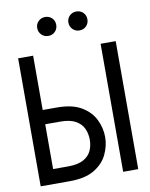

<svg xmlns="http://www.w3.org/2000/svg" viewBox="-96 -964 808 1034"><g transform="rotate(-10 308.0 -447.0)"><path d="M41.5 0V-700H123.5V-403H200.5Q285 -403 335 -373Q385 -343 407.2 -296.8Q429.5 -250.5 429.5 -201.5Q429.5 -153 407.2 -106.5Q385 -60 335 -30Q285 0 200.5 0ZM123.5 -80H206Q258.5 -80 289 -96.5Q319.5 -113 332.5 -140.5Q345.5 -168 345.5 -201.5Q345.5 -235 332.5 -263Q319.5 -291 289 -308Q258.5 -325 206 -325H123.5ZM492.5 0V-700H575V0ZM223 -790.5Q201 -790.5 186 -805.5Q171 -820.5 171 -842.5Q171 -864.5 186 -879.2Q201 -894 223 -894Q245.5 -894 260.2 -879.2Q275 -864.5 275 -842.5Q275 -820.5 260.2 -805.5Q245.5 -790.5 223 -790.5ZM393.5 -790.5Q371.5 -790.5 356.5 -805.5Q341.5 -820.5 341.5 -842.5Q341.5 -864.5 356.5 -879.2Q371.5 -894 393.5 -894Q416 -894 430.8 -879.2Q445.5 -864.5 445.5 -842.5Q445.5 -820.5 430.8 -805.5Q416 -790.5 393.5 -790.5Z"/></g></svg>

Font: Overpass Mono
Style: Regular
Weight: 400
Designer: Delve Withrington, Dave Bailey
Foundry: Delve Fonts LLC
Version: Version 4.000